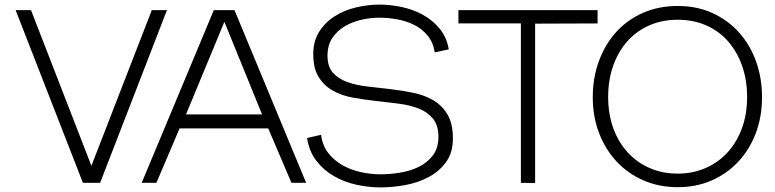

<svg xmlns="http://www.w3.org/2000/svg" viewBox="-20 -796 3375 836"><path d="M641 -752H707L416 0H341L48 -752H115L378 -74Z M597 0 911 -752H1001L1313 0H1249L1148 -237H762L661 0ZM957 -701 790 -298H1121Z M1406 -554Q1406 -506 1429.5 -479.5Q1453 -453 1491.5 -439Q1530 -425 1579 -419.5Q1628 -414 1679 -408Q1730 -402 1779 -392Q1828 -382 1866.5 -359.5Q1905 -337 1928.5 -297.5Q1952 -258 1952 -193Q1952 -131 1922 -90Q1892 -49 1845.5 -24.5Q1799 0 1743.5 10Q1688 20 1637 20Q1584 20 1530.5 8Q1477 -4 1432.5 -30Q1388 -56 1357 -96.5Q1326 -137 1317 -195L1378 -209Q1384 -162 1409.5 -129.5Q1435 -97 1471.5 -76.5Q1508 -56 1551.5 -46.5Q1595 -37 1637 -37Q1676 -37 1720.5 -44Q1765 -51 1802.5 -69Q1840 -87 1864.5 -119Q1889 -151 1889 -200Q1889 -250 1865.5 -279Q1842 -308 1804 -323Q1766 -338 1717 -344.5Q1668 -351 1616.5 -356.5Q1565 -362 1516 -371Q1467 -380 1429 -401.5Q1391 -423 1367.5 -460.5Q1344 -498 1344 -561Q1344 -618 1370.5 -659Q1397 -700 1438.5 -726Q1480 -752 1531.5 -764Q1583 -776 1632 -776Q1679 -776 1729 -765.5Q1779 -755 1821.5 -731.5Q1864 -708 1894.5 -671Q1925 -634 1934 -581L1873 -568Q1866 -612 1842 -641Q1818 -670 1784.5 -687Q1751 -704 1711 -711.5Q1671 -719 1631 -719Q1594 -719 1554 -710Q1514 -701 1481 -681.5Q1448 -662 1427 -630.5Q1406 -599 1406 -554Z M2248 0V-694H1976V-752H2582V-694L2310 -693V1Z M2561 -373Q2561 -457 2587.5 -529.5Q2614 -602 2662 -655.5Q2710 -709 2778.5 -739.5Q2847 -770 2931 -770Q3015 -770 3082.5 -739Q3150 -708 3198 -654.5Q3246 -601 3272 -528.5Q3298 -456 3298 -373Q3298 -288 3271 -216.5Q3244 -145 3195 -92.5Q3146 -40 3079 -10.5Q3012 19 2931 19Q2850 19 2782 -10.5Q2714 -40 2665 -92.5Q2616 -145 2588.5 -216.5Q2561 -288 2561 -373ZM2628 -374Q2628 -299 2650.5 -237.5Q2673 -176 2713.5 -132Q2754 -88 2809.5 -64Q2865 -40 2931 -40Q2996 -40 3051.5 -64Q3107 -88 3147.5 -132Q3188 -176 3210.5 -237.5Q3233 -299 3233 -374Q3233 -447 3211.5 -508.5Q3190 -570 3151 -615Q3112 -660 3056 -685Q3000 -710 2931 -710Q2862 -710 2806 -685Q2750 -660 2710.5 -615Q2671 -570 2649.5 -508.5Q2628 -447 2628 -374Z"/></svg>

Font: Milkman
Style: Regular
Weight: 300
Designer: Giulia Boggio / Martin Desinde
Version: Version 1.000